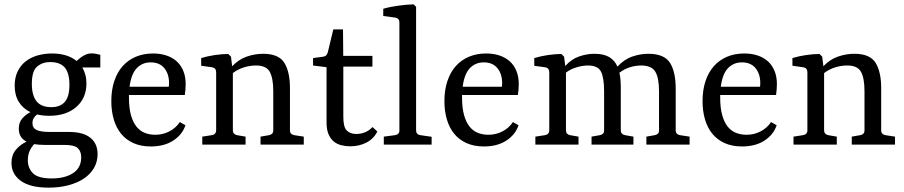

<svg xmlns="http://www.w3.org/2000/svg" viewBox="-20 -674 4212 895"><path d="M128.4 -282.9Q128.4 -230.2 150 -202.4Q171.6 -174.5 219.3 -174.5Q260.4 -174.5 282 -198.9Q303.6 -223.3 303.6 -278.5Q303.6 -333.8 281.8 -359.3Q260 -384.7 213.8 -384.7Q178.2 -384.7 153.3 -364Q128.4 -343.3 128.4 -282.9ZM434.9 44.4Q434.9 80 418 109.1Q401.1 138.2 370.9 158.4Q340.7 178.5 298.7 189.6Q256.7 200.7 206.9 200.7Q120.7 200.7 77.1 169.1Q33.5 137.5 33.5 85.8Q33.5 49.1 53.3 24.9Q73.1 0.7 103.6 -13.8Q85.8 -22.9 76.7 -38Q67.6 -53.1 67.6 -73.8Q67.6 -103.3 83.6 -121.6Q99.6 -140 121.8 -151.3Q87.3 -167.6 67.8 -198.9Q48.4 -230.2 48.4 -274.5Q48.4 -312.4 62.2 -340.9Q76 -369.5 99.5 -387.8Q122.9 -406.2 154.9 -415.5Q186.9 -424.7 222.9 -424.7Q258.2 -424.7 287.3 -415.8Q316.4 -406.9 337.1 -389.8Q354.9 -406.5 372 -415.8Q389.1 -425.1 406.9 -425.1Q416 -425.1 427.3 -423.1Q438.5 -421.1 447.6 -418.5V-359.6H363.6Q372.7 -344.4 377.8 -325.6Q382.9 -306.9 382.9 -285.1Q382.9 -216.4 335.6 -175.3Q288.4 -134.2 209.1 -134.2Q194.2 -134.2 180 -135.8Q165.8 -137.5 153.1 -140.4Q142.9 -133.1 137.1 -123.1Q131.3 -113.1 131.3 -99.6Q131.3 -77.5 150.4 -68.2Q169.5 -58.9 212.7 -58.9H302.2Q368 -58.9 401.5 -31.6Q434.9 -4.4 434.9 44.4ZM221.5 157.8Q281.8 157.8 320.2 133.3Q358.5 108.7 358.5 58.9Q358.5 32 342.7 16.7Q326.9 1.5 280.4 1.5H186.9Q173.5 1.5 161.5 0.5Q149.5 -0.4 139.3 -2.2Q126.5 11.3 118.2 29.6Q109.8 48 109.8 73.1Q109.8 109.5 133.6 133.6Q157.5 157.8 221.5 157.8Z M682.5 -383.3Q643.3 -383.3 617.5 -356.2Q591.6 -329.1 584 -269.8H766.9Q767.3 -273.8 767.6 -278Q768 -282.2 768 -286.9Q768 -329.5 745.8 -356.4Q723.6 -383.3 682.5 -383.3ZM844.4 -90.2Q829.8 -46.2 787.6 -18.7Q745.5 8.7 682.9 8.7Q636.4 8.7 601.6 -7.1Q566.9 -22.9 544.2 -50.9Q521.5 -78.9 510.2 -117.8Q498.9 -156.7 498.9 -202.5Q498.9 -254.5 512.7 -296Q526.5 -337.5 552 -366Q577.5 -394.5 613.5 -409.6Q649.5 -424.7 693.5 -424.7Q727.3 -424.7 755.3 -415.5Q783.3 -406.2 803.3 -388.4Q823.3 -370.5 834.4 -343.6Q845.5 -316.7 845.5 -281.5Q845.5 -271.3 844.4 -256.9Q843.3 -242.5 841.5 -231.3H581.1Q581.1 -228.7 581.1 -225.8Q581.1 -222.9 581.1 -220Q581.1 -170.9 590.5 -137.3Q600 -103.6 616.4 -83.5Q632.7 -63.3 655.3 -54.5Q677.8 -45.8 704 -45.8Q739.6 -45.8 770 -61.8Q800.4 -77.8 818.2 -105.1Z M1124.7 -37.1V0H922.9V-37.1L967.6 -44Q977.1 -45.5 982.4 -51.3Q987.6 -57.1 987.6 -66.5V-337.5Q987.6 -347.3 982.7 -353.1Q977.8 -358.9 968.4 -360.4L917.8 -367.6V-403.3Q947.3 -412.4 980.9 -417.3Q1014.5 -422.2 1044 -422.5L1056.7 -409.8L1062.2 -365.1Q1092.4 -397.1 1130.2 -410.2Q1168 -423.3 1206.9 -423.3Q1279.3 -423.3 1305.5 -381.1Q1331.6 -338.9 1331.6 -263.6V-66.2Q1331.6 -56.7 1336.9 -51.1Q1342.2 -45.5 1351.3 -44L1396 -37.1V0H1194.5V-37.1L1234.2 -44Q1242.5 -45.5 1248.2 -50.7Q1253.8 -56 1253.8 -66.2V-249.5Q1253.8 -309.5 1237.5 -339.1Q1221.1 -368.7 1173.8 -368.7Q1145.1 -368.7 1117.1 -360Q1089.1 -351.3 1065.5 -333.5V-66.5Q1065.5 -57.1 1070.5 -51.5Q1075.6 -45.8 1084.7 -44Z M1502.2 -102.9V-360.7L1439.3 -368.7V-403.3L1485.5 -409.5Q1495.3 -410.9 1500.4 -416Q1505.5 -421.1 1508 -430.2L1533.8 -537.1H1578.9L1580 -413.5H1716V-363.6H1580.4V-128.7Q1580.4 -81.5 1596.5 -65.5Q1612.7 -49.5 1640.4 -49.5Q1663.3 -49.5 1682.7 -57.8Q1702.2 -66.2 1716.4 -81.8L1738.9 -61.1Q1722.5 -27.3 1688.5 -9.6Q1654.5 8 1613.5 8Q1591.3 8 1570.9 2.9Q1550.5 -2.2 1535.5 -14.7Q1520.4 -27.3 1511.3 -48.7Q1502.2 -70.2 1502.2 -102.9Z M1919.6 -642.2V-66.2Q1919.6 -56.4 1924.7 -50.9Q1929.8 -45.5 1939.3 -44L1992 -36.4V0H1769.1V-37.1L1821.8 -44Q1831.3 -45.5 1836.5 -50.9Q1841.8 -56.4 1841.8 -65.8V-569.8Q1841.8 -579.6 1836.5 -585.1Q1831.3 -590.5 1821.8 -592L1766.5 -599.6V-633.1Q1782.2 -637.8 1800.4 -641.5Q1818.5 -645.1 1837.3 -647.6Q1856 -650.2 1874.2 -651.8Q1892.4 -653.5 1908 -653.8Z M2235.3 -383.3Q2196 -383.3 2170.2 -356.2Q2144.4 -329.1 2136.7 -269.8H2319.6Q2320 -273.8 2320.4 -278Q2320.7 -282.2 2320.7 -286.9Q2320.7 -329.5 2298.5 -356.4Q2276.4 -383.3 2235.3 -383.3ZM2397.1 -90.2Q2382.5 -46.2 2340.4 -18.7Q2298.2 8.7 2235.6 8.7Q2189.1 8.7 2154.4 -7.1Q2119.6 -22.9 2096.9 -50.9Q2074.2 -78.9 2062.9 -117.8Q2051.6 -156.7 2051.6 -202.5Q2051.6 -254.5 2065.5 -296Q2079.3 -337.5 2104.7 -366Q2130.2 -394.5 2166.2 -409.6Q2202.2 -424.7 2246.2 -424.7Q2280 -424.7 2308 -415.5Q2336 -406.2 2356 -388.4Q2376 -370.5 2387.1 -343.6Q2398.2 -316.7 2398.2 -281.5Q2398.2 -271.3 2397.1 -256.9Q2396 -242.5 2394.2 -231.3H2133.8Q2133.8 -228.7 2133.8 -225.8Q2133.8 -222.9 2133.8 -220Q2133.8 -170.9 2143.3 -137.3Q2152.7 -103.6 2169.1 -83.5Q2185.5 -63.3 2208 -54.5Q2230.5 -45.8 2256.7 -45.8Q2292.4 -45.8 2322.7 -61.8Q2353.1 -77.8 2370.9 -105.1Z M2676.7 -37.1V0H2475.6V-37.1L2520.7 -44Q2529.8 -45.5 2535.1 -51.3Q2540.4 -57.1 2540.4 -66.5V-337.5Q2540.4 -346.9 2535.5 -352.9Q2530.5 -358.9 2521.1 -360.4L2470.5 -367.3V-403.3Q2500 -412.4 2533.6 -417.3Q2567.3 -422.2 2596.7 -422.5L2609.5 -409.8L2614.9 -366.2Q2642.5 -397.8 2678.7 -410.5Q2714.9 -423.3 2750.9 -423.3Q2794.2 -423.3 2820 -407.8Q2845.8 -392.4 2858.2 -363.6Q2890.5 -398.2 2928.2 -410.7Q2965.8 -423.3 3001.8 -423.3Q3076 -423.3 3102.9 -381.5Q3129.8 -339.6 3129.8 -260V-66.2Q3129.8 -56.7 3135.1 -51.1Q3140.4 -45.5 3149.5 -44L3194.5 -37.1V0H2993.1V-37.1L3032.4 -44Q3041.1 -45.5 3046.5 -50.7Q3052 -56 3052 -66.2V-248.7Q3052 -310.9 3034.7 -339.8Q3017.5 -368.7 2968.4 -368.7Q2943.6 -368.7 2917.5 -360.9Q2891.3 -353.1 2867.3 -334.9Q2870.9 -319.6 2872.4 -301.6Q2873.8 -283.6 2873.8 -263.6V-66.2Q2873.8 -56.7 2879.1 -51.3Q2884.4 -45.8 2893.5 -44L2932.7 -37.1V0H2737.5V-37.1L2776.4 -44Q2785.1 -45.5 2790.5 -50.7Q2796 -56 2796 -66.2V-249.5Q2796 -309.5 2782 -339.1Q2768 -368.7 2720.7 -368.7Q2696.4 -368.7 2668.5 -360.5Q2640.7 -352.4 2618.2 -335.6V-66.5Q2618.2 -56.7 2623.1 -51.3Q2628 -45.8 2637.1 -44Z M3438.5 -383.3Q3399.3 -383.3 3373.5 -356.2Q3347.6 -329.1 3340 -269.8H3522.9Q3523.3 -273.8 3523.6 -278Q3524 -282.2 3524 -286.9Q3524 -329.5 3501.8 -356.4Q3479.6 -383.3 3438.5 -383.3ZM3600.4 -90.2Q3585.8 -46.2 3543.6 -18.7Q3501.5 8.7 3438.9 8.7Q3392.4 8.7 3357.6 -7.1Q3322.9 -22.9 3300.2 -50.9Q3277.5 -78.9 3266.2 -117.8Q3254.9 -156.7 3254.9 -202.5Q3254.9 -254.5 3268.7 -296Q3282.5 -337.5 3308 -366Q3333.5 -394.5 3369.5 -409.6Q3405.5 -424.7 3449.5 -424.7Q3483.3 -424.7 3511.3 -415.5Q3539.3 -406.2 3559.3 -388.4Q3579.3 -370.5 3590.4 -343.6Q3601.5 -316.7 3601.5 -281.5Q3601.5 -271.3 3600.4 -256.9Q3599.3 -242.5 3597.5 -231.3H3337.1Q3337.1 -228.7 3337.1 -225.8Q3337.1 -222.9 3337.1 -220Q3337.1 -170.9 3346.5 -137.3Q3356 -103.6 3372.4 -83.5Q3388.7 -63.3 3411.3 -54.5Q3433.8 -45.8 3460 -45.8Q3495.6 -45.8 3526 -61.8Q3556.4 -77.8 3574.2 -105.1Z M3880.7 -37.1V0H3678.9V-37.1L3723.6 -44Q3733.1 -45.5 3738.4 -51.3Q3743.6 -57.1 3743.6 -66.5V-337.5Q3743.6 -347.3 3738.7 -353.1Q3733.8 -358.9 3724.4 -360.4L3673.8 -367.6V-403.3Q3703.3 -412.4 3736.9 -417.3Q3770.5 -422.2 3800 -422.5L3812.7 -409.8L3818.2 -365.1Q3848.4 -397.1 3886.2 -410.2Q3924 -423.3 3962.9 -423.3Q4035.3 -423.3 4061.5 -381.1Q4087.6 -338.9 4087.6 -263.6V-66.2Q4087.6 -56.7 4092.9 -51.1Q4098.2 -45.5 4107.3 -44L4152 -37.1V0H3950.5V-37.1L3990.2 -44Q3998.5 -45.5 4004.2 -50.7Q4009.8 -56 4009.8 -66.2V-249.5Q4009.8 -309.5 3993.5 -339.1Q3977.1 -368.7 3929.8 -368.7Q3901.1 -368.7 3873.1 -360Q3845.1 -351.3 3821.5 -333.5V-66.5Q3821.5 -57.1 3826.5 -51.5Q3831.6 -45.8 3840.7 -44Z"/></svg>

Font: Rasa
Style: Regular
Weight: 400
Version: Version 1.000;PS 1.000;hotconv 1.0.88;makeotf.lib2.5.647800;